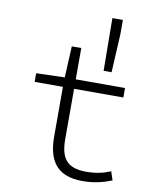

<svg xmlns="http://www.w3.org/2000/svg" viewBox="-102 -1027 903 1117"><g transform="rotate(10 350.0 -468.0)"><path d="M470 -950 473 -639H520L532 -863V-950ZM256 -213C256 -78 305 14 462 14C532 14 584 0 635 -20L618 -71C575 -53 530 -43 474 -43C354 -43 322 -104 322 -211V-506H613V-562H322V-747H266L257 -562L89 -557V-506H256Z"/></g></svg>

Font: Kawkab Mono Light
Style: Regular
Weight: 300
Monospace: yes
Designer: Abdullah Arif
Foundry: Abdullah Arif
Version: Version 1.000;PS 000.500;hotconv 1.0.88;makeotf.lib2.5.64775